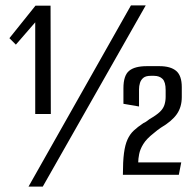

<svg xmlns="http://www.w3.org/2000/svg" viewBox="-20 -650 725 714"><path d="M111 -226V-567L39 -484L15 -508L112 -629H168L169 -226ZM86 44 467 -630H522L139 44ZM437 0Q437 -49 441 -80Q445 -111 454 -131Q463 -151 477.5 -164.5Q492 -178 513 -192Q520 -195 526 -199.5Q532 -204 536 -207Q562 -222 574.5 -234Q587 -246 591.5 -260Q596 -274 596 -290V-315Q596 -345 584.5 -356.5Q573 -368 553 -368H540Q522 -368 513 -360.5Q504 -353 500.5 -341.5Q497 -330 497 -318V-254L439 -264V-322Q439 -369 460 -386.5Q481 -404 526 -404H573Q614 -404 635 -386.5Q656 -369 656 -326V-289Q656 -252 637.5 -225.5Q619 -199 578 -175Q572 -171 565.5 -166Q559 -161 552 -155Q525 -134 513 -114.5Q501 -95 497.5 -77Q494 -59 494 -46H654L645 0Z"/></svg>

Font: Smooch Sans Thin Medium
Style: Regular
Weight: 500
Version: Version 1.010